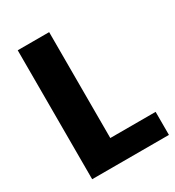

<svg xmlns="http://www.w3.org/2000/svg" viewBox="-165 -775 796 873"><g transform="rotate(-30 232.5 -338.5)"><path d="M62 -677H227V-121H465V0H62Z"/></g></svg>

Font: Amaranth
Style: Bold
Weight: 700
Designer: Gesine Todt
Foundry: Gesine Todt
Version: Version 1.001